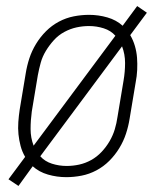

<svg xmlns="http://www.w3.org/2000/svg" viewBox="-20 -577 540 634"><path d="M41 37 8 15 63 -59Q53 -76 48 -95Q43 -114 41 -133.5Q39 -153 40.5 -174Q42 -195 45 -215L65 -335Q69 -360 77 -384.5Q85 -409 99 -432Q113 -455 132 -474Q151 -493 174.5 -505.5Q198 -518 223.5 -523Q249 -528 274 -528Q305 -528 334.5 -519.5Q364 -511 385 -492L433 -557L465 -535L410 -461Q420 -444 425.5 -425Q431 -406 432.5 -386.5Q434 -367 433 -346Q432 -325 428 -305L408 -185Q404 -160 396 -135.5Q388 -111 374 -88Q360 -65 341 -46Q322 -27 298.5 -14.5Q275 -2 249.5 3Q224 8 199 8Q168 8 138.5 -0.5Q109 -9 88 -28ZM91 -96 361 -459Q346 -476 322.5 -483.5Q299 -491 274 -491Q253 -491 232.5 -486.5Q212 -482 192.5 -471.5Q173 -461 158 -444.5Q143 -428 131.5 -409Q120 -390 114.5 -370Q109 -350 105 -329L85 -209Q81 -180 81 -151Q81 -122 91 -96ZM200 -29Q221 -29 241.5 -33.5Q262 -38 281 -48.5Q300 -59 315.5 -75.5Q331 -92 342 -111Q353 -130 359 -150Q365 -170 368 -191L388 -311Q393 -340 393 -369Q393 -398 383 -424L113 -61Q128 -44 151.5 -36.5Q175 -29 200 -29Z"/></svg>

Font: Iosevka Curly Slab Extralight
Style: Italic
Weight: 200
Italic angle: -9°
Monospace: yes
Designer: Belleve Invis
Foundry: Belleve Invis
Version: Version 22.1.2; ttfautohint (v1.8.4)